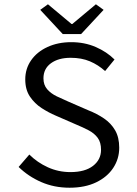

<svg xmlns="http://www.w3.org/2000/svg" viewBox="-20 -865 640 897"><path d="M305 12Q233 12 172.5 -14.5Q112 -41 67 -85L117 -143Q154 -106 203.5 -83.5Q253 -61 309 -61Q377 -61 414.5 -90Q452 -119 452 -165Q452 -200 436.5 -221Q421 -242 394.5 -256Q368 -270 334 -284L240 -325Q207 -339 174.5 -360Q142 -381 120 -413.5Q98 -446 98 -494Q98 -544 125.5 -583.5Q153 -623 202 -645.5Q251 -668 313 -668Q375 -668 427 -645.5Q479 -623 515 -587L471 -533Q439 -562 400 -578.5Q361 -595 310 -595Q253 -595 218 -569.5Q183 -544 183 -499Q183 -468 200.5 -448Q218 -428 245 -415Q272 -402 300 -390L392 -350Q433 -334 466 -311.5Q499 -289 518 -256Q537 -223 537 -175Q537 -123 509 -80.5Q481 -38 429 -13Q377 12 305 12ZM273 -706 168 -819 204 -845 314 -753H318L428 -845L464 -819L359 -706Z"/></svg>

Font: Source Code Pro
Style: Regular
Weight: 400
Monospace: yes
Designer: Paul D. Hunt, Teo Tuominen
Foundry: Adobe Systems Incorporated
Version: Version 1.018;hotconv 1.0.116;makeotfexe 2.5.65601